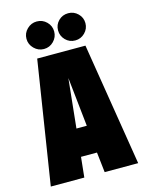

<svg xmlns="http://www.w3.org/2000/svg" viewBox="-131 -978 808 1057"><g transform="rotate(-15 272.5 -449.0)"><path d="M184 -898Q152 -898 128.5 -875Q105 -852 105 -820Q105 -788 128.5 -764.5Q152 -741 184 -741Q217 -741 240 -764.5Q263 -788 263 -820Q263 -852 240 -875Q217 -898 184 -898ZM363 -897Q330 -897 307.5 -874.5Q285 -852 285 -820Q285 -788 307.5 -765Q330 -742 363 -742Q395 -742 418 -765Q441 -788 441 -820Q441 -852 418 -874.5Q395 -897 363 -897ZM522 0 409 -700H134L24 0H215L227 -115H318L331 0ZM243 -272 272 -552 302 -272Z"/></g></svg>

Font: Advent Pro Black
Style: Regular
Weight: 900
Version: Version 3.000